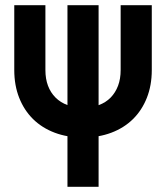

<svg xmlns="http://www.w3.org/2000/svg" viewBox="-20 -720 640 740"><path d="M565 -700H445V-450Q445 -416 435 -389.5Q425 -363 406.5 -344Q388 -325 361 -315Q334 -305 301 -305Q267 -305 240 -315Q213 -325 194 -344Q175 -363 165 -389.5Q155 -416 155 -450V-700H35V-450Q35 -391 54 -343Q73 -295 107.5 -261Q142 -227 191 -208.5Q240 -190 300 -190Q360 -190 409 -208.5Q458 -227 492.5 -261Q527 -295 546 -343Q565 -391 565 -450ZM360 0V-700H240V0Z"/></svg>

Font: CommitMonoV143 ExtLt
Style: Regular
Weight: 200
Monospace: yes
Designer: Eigil Nikolajsen
Foundry: Eigil Nikolajsen
Version: Version 1.143